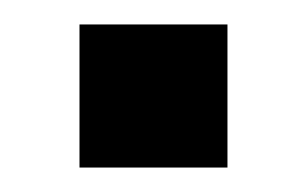

<svg xmlns="http://www.w3.org/2000/svg" viewBox="-20 -452 252 157"><path d="M166 -432H45V-315H166Z"/></svg>

Font: Bisquit Text
Style: Regular
Weight: 400
Version: Version 1.004;Glyphs 3.2.3 (3260)